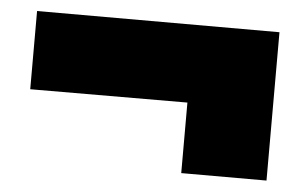

<svg xmlns="http://www.w3.org/2000/svg" viewBox="-35 -416 652 413"><g transform="rotate(5 291.5 -210.0)"><path d="M553.2 -370.1V-49.8H369.1V-202.1L29.8 -201.2V-370.1Z"/></g></svg>

Font: Sinkin Sans 900 X Black
Style: Regular
Weight: 950
Designer: Keith Bates
Foundry: K-Type
Version: Sinkin Sans (version 1.0)  by Keith Bates   •   © 2014   www